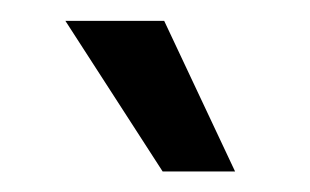

<svg xmlns="http://www.w3.org/2000/svg" viewBox="-20 -755 299 185"><path d="M136.7 -589.8 43 -734.9H138.2L206.5 -589.8Z"/></svg>

Font: Inter 28pt
Style: Regular
Weight: 400
Designer: Rasmus Andersson
Foundry: rsms
Version: Version 4.001;git-66647c0bb